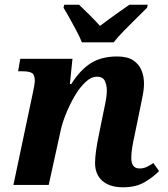

<svg xmlns="http://www.w3.org/2000/svg" viewBox="-20 -786 712 816"><path d="M503 10Q446 10 415 -17.5Q384 -45 384 -93Q384 -114 388 -144Q392 -174 400 -212L416 -291Q420 -311 427 -344.5Q434 -378 434 -403Q434 -422 426 -441Q418 -460 392 -460Q367 -460 342 -436Q317 -412 296 -375.5Q275 -339 259.5 -300Q244 -261 238 -232L187 0H37L121 -398Q124 -411 126 -424Q128 -437 128 -441Q128 -468 116 -475.5Q104 -483 75 -483H57L66 -536H288L277 -429H283Q321 -489 366 -517.5Q411 -546 478 -546Q521 -546 545.5 -530Q570 -514 581 -488Q592 -462 592 -431Q592 -406 585.5 -375Q579 -344 574 -318L552 -211Q546 -184 542 -160Q538 -136 538 -115Q538 -70 573 -70Q589 -70 602 -76Q615 -82 632 -93L656 -59Q632 -34 595 -12Q558 10 503 10ZM328 -606Q320 -627 305.5 -654Q291 -681 276.5 -707.5Q262 -734 250 -753L253 -766H316Q333 -750 360 -723Q387 -696 405 -676Q423 -690 446 -706.5Q469 -723 491.5 -739Q514 -755 530 -766H608L605 -753Q586 -734 560 -708.5Q534 -683 508 -656.5Q482 -630 463 -606Z"/></svg>

Font: Noto Serif
Style: Bold Italic
Weight: 700
Italic angle: -12°
Designer: Monotype Design Team
Foundry: Monotype Imaging Inc.
Version: Version 2.013